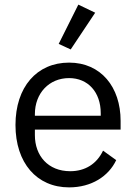

<svg xmlns="http://www.w3.org/2000/svg" viewBox="-20 -799 589 831"><path d="M392 -744 319 -779 234 -609 286 -585ZM279 12C376 12 450 -36 483 -106L426 -147C399 -90 349 -58 284 -58C188 -58 131 -125 131 -214V-238H502V-276C502 -422 417 -528 279 -528C139 -528 47 -422 47 -258C47 -94 139 12 279 12ZM279 -461C361 -461 416 -400 416 -309V-298H131V-305C131 -395 192 -461 279 -461Z"/></svg>

Font: IBM Plex Thai Looped
Style: Regular
Weight: 400
Designer: Mike Abbink, Paul van der Laan, Pieter van Rosmalen, Ben Mitchell, Mark Frömberg
Foundry: Bold Monday
Version: Version 1.0